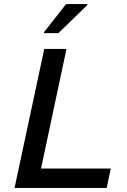

<svg xmlns="http://www.w3.org/2000/svg" viewBox="-20 -930 630 950"><path d="M52 0 199 -688H309L183 -96H528L508 0ZM198 -766V-771L307 -910H412V-905L269 -766Z"/></svg>

Font: Saira SemiExpanded Medium
Style: Italic
Weight: 500
Width: 6
Italic angle: -12°
Designer: Hector Gatti with collaboration of the Omnibus-Type team
Foundry: Omnibus-Type
Version: Version 1.101